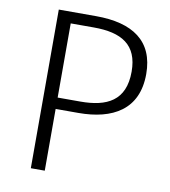

<svg xmlns="http://www.w3.org/2000/svg" viewBox="-83 -811 781 882"><g transform="rotate(10 308.0 -370.0)"><path d="M294 -740H120V0H185V-288H291C451 -288 567 -352 567 -518C567 -672 465 -740 294 -740ZM291 -341H185V-687H293C422 -687 499 -643 499 -517C499 -381 414 -341 291 -341Z"/></g></svg>

Font: Glow Sans SC Normal
Style: Regular
Weight: 400
Designer: Ryoko NISHIZUKA (kana, bopomofo & ideographs); Paul D. Hunt (Latin, Greek & Cyrillic); Sandoll Communications, Soo-young
Version: Version 0.93